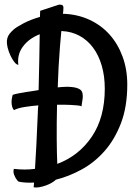

<svg xmlns="http://www.w3.org/2000/svg" viewBox="-20 -715 597 833"><path d="M152.3 -566.4Q105.5 -547.9 79.6 -513.2Q53.7 -478.5 59.6 -433.6Q51.8 -434.6 44.4 -443.4Q37.1 -452.1 31.2 -462.9Q24.4 -474.6 18.6 -490.2Q11.7 -509.8 10.3 -523.9Q8.8 -538.1 11.7 -548.8Q14.6 -559.6 21.5 -568.4Q28.3 -577.1 38.1 -585.9Q49.8 -596.7 81.1 -613.3Q112.3 -629.9 153.3 -641.6L154.3 -668L231.4 -693.4Q239.3 -696.3 248 -693.8Q256.8 -691.4 254.9 -675.8Q254.9 -670.9 254.4 -666Q253.9 -661.1 252.9 -655.3Q315.4 -653.3 366.7 -629.9Q418 -606.4 454.6 -565.9Q491.2 -525.4 511.7 -469.7Q532.2 -414.1 532.2 -348.6Q532.2 -252 504.9 -180.7Q477.5 -109.4 433.6 -59.6Q389.6 -9.8 334 20.5Q278.3 50.8 222.7 64.5Q215.8 71.3 204.1 78.1Q192.4 85 178.7 89.8Q165 94.7 150.9 97.2Q136.7 99.6 126 97.7L127.9 77.1Q89.8 79.1 61.5 73.2Q54.7 69.3 48.8 58.6Q45.9 54.7 43.9 48.8Q41 43.9 40 39.1Q37.1 30.3 40 17.6Q87.9 23.4 131.8 17.6Q134.8 -24.4 137.7 -84.5Q140.6 -144.5 143.6 -214.8Q144.5 -225.6 144.5 -236.3Q144.5 -247.1 146.5 -257.8Q119.1 -255.9 87.9 -251Q56.6 -246.1 41 -237.3Q33.2 -244.1 30.8 -262.2Q28.3 -280.3 35.2 -303.7Q47.9 -307.6 63.5 -310.5Q79.1 -313.5 94.7 -315.9Q110.4 -318.4 124 -320.3Q137.7 -322.3 147.5 -324.2Q149.4 -388.7 150.4 -452.1Q151.4 -515.6 152.3 -566.4ZM334 -253.9Q327.1 -256.8 314.5 -257.8Q301.8 -258.8 287.1 -259.8Q272.5 -260.7 256.8 -260.7Q241.2 -260.7 227.5 -260.7Q225.6 -179.7 226.1 -112.8Q226.6 -45.9 228.5 -3.9Q322.3 -39.1 378.4 -122.1Q434.6 -205.1 434.6 -330.1Q434.6 -384.8 421.4 -430.2Q408.2 -475.6 383.8 -508.3Q359.4 -541 325.2 -559.6Q291 -578.1 250 -580.1H246.1Q243.2 -550.8 240.2 -513.2Q237.3 -475.6 234.4 -427.7Q233.4 -405.3 232.4 -381.8Q231.4 -358.4 230.5 -335.9Q303.7 -343.8 328.1 -326.2Q335.9 -320.3 337.9 -310.1Q339.8 -299.8 338.9 -289.6Q337.9 -279.3 335.9 -269.5Q334 -259.8 334 -253.9Z"/></svg>

Font: BKP Parklife Text
Style: Regular
Weight: 400
Designer: Font Diner, Inc.; LA MECHKY PLUS GmbH
Foundry: Font Diner, Inc.; LA MECHKY PLUS GmbH
Version: Version 1.007